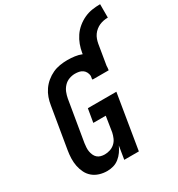

<svg xmlns="http://www.w3.org/2000/svg" viewBox="-219 -1092 1154 1242"><g transform="rotate(-30 358.0 -471.0)"><path d="M218 8Q188 8 160.5 -0.5Q133 -9 112 -26.5Q91 -44 78.5 -69Q66 -94 60.5 -122Q55 -150 56 -179.5Q57 -209 62 -238L113 -543Q117 -570 126.5 -597Q136 -624 152.5 -648Q169 -672 192 -691Q215 -710 241 -722Q267 -734 295 -738.5Q323 -743 350 -743Q378 -743 405 -739.5Q432 -736 457 -726L458 -735Q463 -765 473.5 -793.5Q484 -822 501.5 -848Q519 -874 544 -894.5Q569 -915 597.5 -928Q626 -941 656 -945.5Q686 -950 716 -950V-850Q700 -850 684 -847Q668 -844 653 -837.5Q638 -831 624.5 -820Q611 -809 601.5 -795.5Q592 -782 586.5 -766.5Q581 -751 578 -735L553 -584Q553 -577 552.5 -570.5Q552 -564 551 -557Q551 -556 550.5 -554.5Q550 -553 550 -552H431Q431 -552 431 -552.5Q431 -553 432 -554H428L432 -578Q431 -593 424.5 -606Q418 -619 406.5 -627.5Q395 -636 380 -639Q365 -642 350 -642Q328 -642 306 -634Q284 -626 267.5 -608.5Q251 -591 242.5 -569.5Q234 -548 230 -526L179 -222Q177 -207 176 -191.5Q175 -176 177.5 -161.5Q180 -147 186 -133.5Q192 -120 202.5 -110.5Q213 -101 227.5 -97Q242 -93 257 -93Q277 -93 297 -99.5Q317 -106 332.5 -120Q348 -134 356.5 -153.5Q365 -173 369 -192L387 -307H294L311 -407H524L457 0H348L364 -98Q354 -76 340 -56Q326 -36 306.5 -20.5Q287 -5 264 1.5Q241 8 218 8Z"/></g></svg>

Font: Iosevka Etoile Oblique
Style: Bold
Weight: 700
Italic angle: -9°
Designer: Belleve Invis
Foundry: Belleve Invis
Version: Version 15.5.2; ttfautohint (v1.8.4)